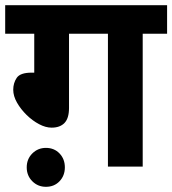

<svg xmlns="http://www.w3.org/2000/svg" viewBox="-20 -642 664 740"><path d="M246 -512V-226Q246 -186 228.5 -168Q211 -150 179 -150Q156 -150 130.5 -163.5Q105 -177 82.5 -199Q60 -221 45.5 -246.5Q31 -272 31 -296Q31 -322 44.5 -342Q58 -362 102 -362H112V-512H0V-622H624V-512H530V0H396V-512ZM83 3Q83 -29 104.5 -50.5Q126 -72 157 -72Q189 -72 209.5 -50.5Q230 -29 230 3Q230 35 209.5 56.5Q189 78 157 78Q126 78 104.5 56.5Q83 35 83 3Z"/></svg>

Font: Noto Sans Devanagari UI
Style: Bold
Weight: 700
Designer: Jelle Bosma - Monotype Design Team
Foundry: Monotype Imaging Inc.
Version: Version 2.004; ttfautohint (v1.8.4.7-5d5b)